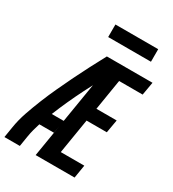

<svg xmlns="http://www.w3.org/2000/svg" viewBox="-220 -1048 1051 1166"><g transform="rotate(30 305.0 -464.5)"><path d="M-2 0 10 -74Q19 -131 38.5 -187.5Q58 -244 80.5 -299.5Q103 -355 128.5 -410Q154 -465 180.5 -519.5Q207 -574 235 -627.5Q263 -681 292 -735H338L335 -715L386 -691Q328 -586 274.5 -480Q221 -374 177 -265H261L245 -173H143Q135 -148 128.5 -123.5Q122 -99 118 -74L106 0ZM217 0 338 -735H612L596 -643H431L396 -428H538L522 -336H380L340 -92H505L490 0ZM240 -841V-929H540V-841Z"/></g></svg>

Font: Iosevka Curly SmBdEx
Style: Italic
Weight: 600
Width: 7
Italic angle: -9°
Monospace: yes
Designer: Belleve Invis
Foundry: Belleve Invis
Version: Version 11.1.0; ttfautohint (v1.8.3)